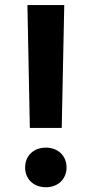

<svg xmlns="http://www.w3.org/2000/svg" viewBox="-20 -748 371 776"><path d="M100.6 -231H229.5L239.7 -727.5H90.8ZM165.5 8.8C213.9 8.8 249 -23.9 249 -71.3C249 -118.7 213.9 -151.4 165.5 -151.4C116.2 -151.4 81.5 -118.7 81.5 -71.3C81.5 -23.9 116.2 8.8 165.5 8.8Z"/></svg>

Font: Raveo SemiBold
Style: Regular
Weight: 600
Designer: Jakub Foglar, Rasmus Andersson (Inter)
Foundry: Jakubfoglar.com
Version: Version 1.100;Glyphs 3.2.3 (3260)